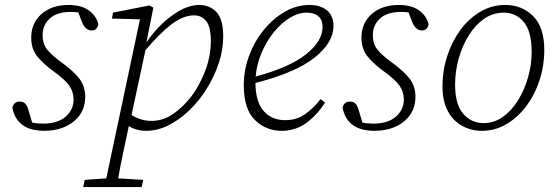

<svg xmlns="http://www.w3.org/2000/svg" viewBox="-20 -515 2255 775"><path d="M161 13Q101 13 69.5 -11.5Q38 -36 30 -80Q32 -91 39.5 -98Q47 -105 59 -105Q74 -105 82 -96.5Q90 -88 94 -73L110 -20Q130 -16 157 -16Q215 -17 246 -45Q277 -73 277 -113Q277 -145 259 -170Q241 -195 199 -225Q156 -256 131 -286.5Q106 -317 106 -363Q106 -422 147.5 -458.5Q189 -495 257 -495Q308 -495 338.5 -473Q369 -451 377 -417Q372 -392 350 -392Q324 -392 310 -428L296 -465Q288 -466 279.5 -466.5Q271 -467 263 -467Q208 -466 180 -439.5Q152 -413 152 -374Q152 -337 171 -314Q190 -291 230 -262Q278 -227 301 -196.5Q324 -166 324 -124Q324 -63 278.5 -25.5Q233 12 161 13Z M763 -453Q720 -453 672.5 -417Q625 -381 567 -312L511 -51Q549 -27 591 -27Q639 -27 679.5 -55.5Q720 -84 751 -124Q784 -167 807.5 -227Q831 -287 831 -350Q831 -405 813 -429Q795 -453 763 -453ZM571 13Q529 13 500 -6Q486 58 475.5 109Q465 160 457 205L558 211L552 240H316L322 211L409 205L545 -437L432 -440L436 -464L583 -493L599 -484L571 -344Q618 -412 676 -453.5Q734 -495 784 -495Q826 -495 853.5 -466.5Q881 -438 881 -368Q881 -314 863 -260Q845 -206 814.5 -157Q784 -108 744 -69.5Q704 -31 659.5 -9Q615 13 571 13Z M1218 -464Q1184 -464 1149 -442.5Q1114 -421 1084.5 -384Q1055 -347 1035.5 -301Q1016 -255 1012 -206Q1149 -243 1215.5 -296Q1282 -349 1282 -406Q1282 -435 1265 -449.5Q1248 -464 1218 -464ZM1117 13Q1053 13 1008.5 -31Q964 -75 964 -171Q964 -232 985.5 -290Q1007 -348 1044.5 -394Q1082 -440 1129.5 -467.5Q1177 -495 1229 -495Q1273 -495 1299.5 -473.5Q1326 -452 1326 -410Q1326 -343 1250 -282.5Q1174 -222 1011 -180Q1012 -103 1044.5 -66.5Q1077 -30 1131 -30Q1178 -30 1212 -54.5Q1246 -79 1274 -115L1292 -101Q1261 -52 1217.5 -19.5Q1174 13 1117 13Z M1494 13Q1434 13 1402.5 -11.5Q1371 -36 1363 -80Q1365 -91 1372.5 -98Q1380 -105 1392 -105Q1407 -105 1415 -96.5Q1423 -88 1427 -73L1443 -20Q1463 -16 1490 -16Q1548 -17 1579 -45Q1610 -73 1610 -113Q1610 -145 1592 -170Q1574 -195 1532 -225Q1489 -256 1464 -286.5Q1439 -317 1439 -363Q1439 -422 1480.5 -458.5Q1522 -495 1590 -495Q1641 -495 1671.5 -473Q1702 -451 1710 -417Q1705 -392 1683 -392Q1657 -392 1643 -428L1629 -465Q1621 -466 1612.5 -466.5Q1604 -467 1596 -467Q1541 -466 1513 -439.5Q1485 -413 1485 -374Q1485 -337 1504 -314Q1523 -291 1563 -262Q1611 -227 1634 -196.5Q1657 -166 1657 -124Q1657 -63 1611.5 -25.5Q1566 12 1494 13Z M1925 13Q1883 13 1846.5 -6.5Q1810 -26 1788 -66Q1766 -106 1766 -168Q1766 -230 1785 -288.5Q1804 -347 1838 -393.5Q1872 -440 1918.5 -467.5Q1965 -495 2019 -495Q2087 -495 2132 -450Q2177 -405 2177 -313Q2177 -250 2158 -191.5Q2139 -133 2104.5 -87Q2070 -41 2024.5 -14Q1979 13 1925 13ZM1932 -18Q1974 -18 2009.5 -43Q2045 -68 2071 -110Q2097 -152 2111.5 -203Q2126 -254 2126 -305Q2126 -388 2094.5 -426Q2063 -464 2013 -464Q1970 -464 1934 -439Q1898 -414 1872 -372Q1846 -330 1831.5 -278.5Q1817 -227 1817 -174Q1817 -93 1850 -55.5Q1883 -18 1932 -18Z"/></svg>

Font: Source Serif 4 SmText Light
Style: Italic
Weight: 300
Italic angle: -12°
Designer: Frank Grießhammer
Foundry: Adobe
Version: Version 4.005;hotconv 1.1.0;makeotfexe 2.6.0